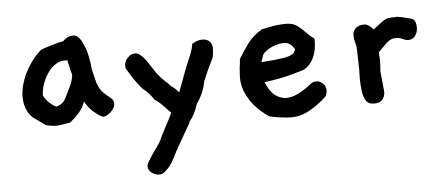

<svg xmlns="http://www.w3.org/2000/svg" viewBox="-46 -495 1890 827"><g transform="rotate(-5 899.5 -81.5)"><path d="M427 -118C439 -110 445 -101 445 -89C445 -83 444 -78 440 -71C437 -65 433 -60 427 -54C422 -49 416 -45 410 -41C404 -38 398 -36 392 -36C387 -38 381 -41 373 -46C366 -52 359 -57 351 -63C344 -70 338 -77 331 -85C325 -93 320 -101 316 -109L309 -92C297 -68 277 -46 249 -24C216 -18 197 -15 191 -15C179 -15 163 -17 145 -21L90 -60C66 -83 54 -114 54 -153C54 -167 56 -182 60 -199C65 -217 71 -234 79 -251C88 -269 98 -286 110 -302C122 -319 136 -334 152 -347C172 -355 190 -360 208 -365C226 -371 240 -374 249 -375C262 -389 277 -396 294 -396C304 -396 312 -392 320 -382C328 -372 334 -360 340 -345C346 -331 351 -315 354 -297C358 -279 360 -262 361 -246L374 -193C378 -177 384 -162 393 -150C403 -138 414 -128 427 -118ZM275 -229C274 -230 269 -251 260 -292H245C239 -292 232 -291 222 -287C213 -283 204 -278 193 -268C183 -259 173 -245 163 -227C149 -201 142 -175 142 -149C154 -127 171 -110 195 -97C203 -99 208 -102 213 -104C219 -107 223 -111 227 -115C231 -120 234 -125 238 -132C242 -140 247 -149 251 -159C260 -175 265 -187 269 -199C273 -211 275 -221 275 -229Z M889 -294C889 -280 888 -269 887 -263C887 -257 886 -252 882 -244C879 -237 874 -227 867 -213C861 -200 851 -179 839 -149C834 -118 821 -87 799 -56C789 -24 777 0 763 14C761 20 757 29 749 42C742 54 735 67 726 82L702 124C694 138 689 148 685 156C684 159 681 164 676 173C672 181 667 190 660 199C654 207 647 214 638 222C630 229 621 233 613 233C601 233 591 230 580 222C570 214 564 204 564 194C564 188 567 182 571 174C576 165 582 157 588 147L609 117C617 106 623 96 628 88C630 82 634 74 639 64C645 53 650 43 656 31C663 19 668 8 674 -3C680 -15 684 -23 686 -29C684 -31 681 -33 675 -39C670 -45 665 -51 658 -57C652 -64 645 -70 638 -76C632 -82 626 -87 620 -89C613 -100 607 -108 601 -114C596 -120 592 -125 587 -129C583 -133 578 -137 573 -141C569 -145 564 -151 558 -158C552 -166 546 -175 537 -187C529 -199 519 -215 507 -235C507 -237 506 -240 506 -244C506 -258 510 -270 520 -280C530 -291 541 -296 551 -296C559 -296 567 -294 576 -286C586 -279 596 -266 608 -248C621 -228 630 -214 637 -204C645 -195 650 -188 655 -182L671 -166C677 -161 686 -153 696 -141C704 -137 715 -128 728 -112L764 -209C772 -227 778 -244 786 -262C794 -281 800 -299 802 -315C817 -325 832 -330 846 -330C871 -330 885 -318 889 -294Z M1354 -40C1333 -19 1309 -2 1282 14C1256 29 1229 37 1201 37C1177 37 1145 33 1106 25C1093 16 1080 6 1066 -6C1053 -19 1041 -32 1030 -47C1020 -63 1011 -78 1004 -96C998 -114 994 -133 994 -151C994 -157 995 -163 995 -172C996 -182 996 -190 997 -199C999 -209 1000 -217 1000 -223C1001 -230 1001 -233 1001 -233C1015 -255 1028 -275 1043 -296C1059 -318 1080 -336 1107 -352C1151 -362 1182 -366 1201 -366C1211 -366 1220 -367 1227 -365C1235 -364 1241 -363 1248 -359C1256 -356 1262 -351 1269 -345C1277 -339 1285 -332 1294 -322C1305 -311 1313 -303 1319 -299C1326 -295 1329 -292 1329 -288C1329 -227 1310 -185 1272 -163C1256 -157 1234 -152 1207 -144C1181 -137 1144 -130 1098 -124C1108 -99 1120 -80 1135 -67C1151 -55 1168 -48 1187 -48C1216 -48 1252 -65 1295 -99C1302 -105 1310 -108 1320 -108C1331 -108 1340 -104 1348 -96C1357 -88 1361 -78 1361 -66C1361 -58 1359 -49 1354 -40ZM1241 -254C1229 -275 1214 -285 1196 -285C1189 -285 1181 -284 1172 -282C1164 -280 1156 -278 1146 -274C1137 -270 1129 -266 1121 -260C1113 -255 1107 -249 1102 -241L1092 -211C1115 -213 1135 -215 1152 -216C1170 -218 1185 -220 1197 -222C1210 -225 1220 -229 1227 -233C1235 -238 1239 -245 1241 -254Z M1756 -340C1767 -334 1772 -321 1772 -302C1772 -288 1769 -276 1761 -266C1754 -256 1744 -251 1731 -251C1723 -251 1716 -253 1707 -257C1699 -262 1690 -264 1680 -264C1672 -264 1665 -264 1657 -260C1649 -257 1640 -250 1630 -240L1600 -210V-196C1601 -192 1601 -187 1601 -181C1601 -173 1602 -165 1601 -156C1601 -148 1600 -138 1599 -128L1608 -37C1606 -7 1591 9 1561 9C1546 9 1535 5 1527 -5C1520 -15 1515 -29 1512 -46C1510 -64 1508 -84 1508 -107C1509 -131 1509 -156 1508 -184C1507 -226 1506 -247 1505 -247V-246C1503 -256 1501 -264 1499 -272C1498 -280 1497 -287 1497 -293C1497 -305 1502 -314 1510 -322C1519 -330 1532 -334 1548 -334C1559 -334 1572 -326 1586 -309C1602 -321 1613 -330 1621 -336C1630 -342 1636 -347 1642 -349C1648 -352 1654 -353 1659 -353C1665 -354 1672 -354 1680 -354C1688 -355 1694 -355 1700 -353C1707 -352 1714 -351 1721 -349Z"/></g></svg>

Font: Gaegu
Style: Bold
Weight: 700
Designer: JIKJI
Foundry: JIKJI
Version: Version 1.00